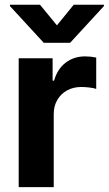

<svg xmlns="http://www.w3.org/2000/svg" viewBox="-20 -770 448 790"><path d="M56.9 -530.3H196.5V-438.2H202.4Q216.5 -486.9 250.5 -512.4Q284.5 -538 329.7 -538Q353 -538 375.9 -533.2V-404.1Q366.6 -407.7 348.2 -409.9Q329.8 -412.1 314 -412.1Q281.9 -412.1 256.3 -398.2Q230.7 -384.3 215.9 -359Q201.1 -333.8 201.1 -301.4V0H56.9ZM214.2 -665.7 283.3 -750.4H407.6V-745L268.4 -593.8H160.1L20.9 -745V-750.4H144.7Z"/></svg>

Font: Pretendard GOV Variable
Style: Regular
Weight: 400
Designer: Base glyphs from Inter by Rasmus Andersson; Hangul glyphs from Noto Sans CJK(Source Han Sans) by Jang Soo-young and Kang
Foundry: Kil Hyung-jin
Version: Version 1.307;Glyphs 3.2 (3192)